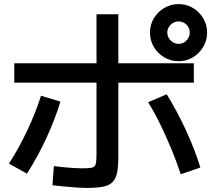

<svg xmlns="http://www.w3.org/2000/svg" viewBox="-20 -875 1040 941"><path d="M405 46Q384 46 354.5 44Q325 42 294 39Q263 36 237 33L244 -61Q266 -58 291.5 -55.5Q317 -53 341 -51.5Q365 -50 383 -50Q416 -50 431 -53.5Q446 -57 449.5 -72.5Q453 -88 453 -122V-805H560V-110Q560 -61 554 -30Q548 1 531.5 17.5Q515 34 485 40Q455 46 405 46ZM24 -73Q74 -151 115 -238.5Q156 -326 181 -406L276 -377Q251 -294 209 -202Q167 -110 112 -24ZM866 -21Q846 -81 820.5 -143Q795 -205 766 -264.5Q737 -324 706 -374L797 -413Q847 -332 890.5 -238.5Q934 -145 962 -54ZM50 -470V-565H930V-470ZM855 -575Q817 -575 785 -594Q753 -613 734 -645Q715 -677 715 -715Q715 -754 734 -785.5Q753 -817 785 -836Q817 -855 855 -855Q894 -855 925.5 -836Q957 -817 976 -785.5Q995 -754 995 -715Q995 -677 976 -645Q957 -613 925.5 -594Q894 -575 855 -575ZM855 -660Q878 -660 894 -676.5Q910 -693 910 -715Q910 -738 894 -754Q878 -770 855 -770Q833 -770 816.5 -754Q800 -738 800 -715Q800 -693 816.5 -676.5Q833 -660 855 -660Z"/></svg>

Font: M PLUS 1 Medium
Style: Regular
Weight: 500
Designer: Coji Morishita
Foundry: UNDERFOREST DESIGN
Version: Version 1.001